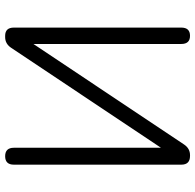

<svg xmlns="http://www.w3.org/2000/svg" viewBox="-26 -714 740 727"><g transform="rotate(90 343.5 -350.0)"><path d="M115 0Q84 0 84 -33V-667Q84 -700 115 -700Q146 -700 146 -667V-107L527 -678Q542 -700 567 -700H570Q603 -700 603 -667V-33Q603 0 571 0Q539 0 539 -33V-590L160 -22Q145 0 120 0Z"/></g></svg>

Font: Zen Maru Gothic
Style: Regular
Weight: 400
Designer: Yoshimichi Ohira
Foundry: Positype
Version: Version 1.002